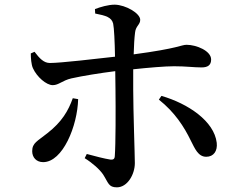

<svg xmlns="http://www.w3.org/2000/svg" viewBox="-20 -774 1040 823"><path d="M798 -171C815 -138 829 -102 864 -102C896 -102 913 -127 909 -162C898 -255 786 -330 672 -363L661 -347C729 -293 769 -231 798 -171ZM292 -353C273 -300 246 -252 183 -203C141 -169 118 -162 118 -126C118 -99 136 -79 165 -79C249 -79 312 -234 315 -349ZM112 -545C112 -526 114 -497 121 -482C138 -444 179 -409 206 -409C232 -409 247 -429 286 -438C335 -449 411 -461 474 -469L475 -392C476 -307 476 -154 472 -104C471 -91 464 -89 453 -90C427 -94 389 -104 352 -114L343 -96C377 -75 407 -48 422 -26C445 10 445 29 481 29C526 29 558 -26 558 -75C558 -109 551 -300 551 -391V-477C617 -484 687 -490 726 -490C778 -490 810 -485 844 -485C871 -485 885 -495 885 -519C885 -556 822 -582 780 -582C756 -582 748 -567 553 -541C554 -578 556 -612 559 -635C562 -663 581 -668 581 -689C581 -717 519 -753 472 -754C444 -754 410 -744 387 -735L388 -716C434 -707 458 -700 465 -673C469 -655 472 -594 473 -531C393 -522 240 -504 194 -504C168 -504 150 -523 128 -552Z"/></svg>

Font: Noto Serif JP SemiBold
Style: Regular
Weight: 600
Designer: Ryoko NISHIZUKA 西塚涼子 (kana & ideographs); Frank Grießhammer (Latin, Greek & Cyrillic); Wenlong ZHANG 张文龙 (bopomofo); San
Foundry: Adobe
Version: Version 2.001;hotconv 1.1.0;makeotfexe 2.6.0